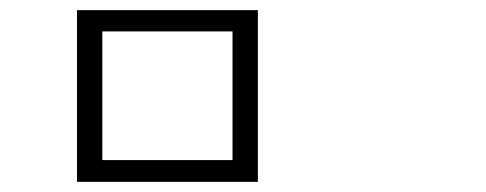

<svg xmlns="http://www.w3.org/2000/svg" viewBox="-20 -764 960 379"><path d="M132 -744H489V-405H132ZM439 -702H182V-448H439Z"/></svg>

Font: Noto Sans Korean Light
Style: Regular
Weight: 300
Designer: Ryoko NISHIZUKA  (kana & ideographs); Paul D. Hunt (Latin, Greek & Cyrillic); Wenlong ZHANG  (bopomofo); Sandoll Communi
Foundry: Adobe Systems Incorporated
Version: Version 1.000;PS 1;hotconv 1.0.78;makeotf.lib2.5.61930